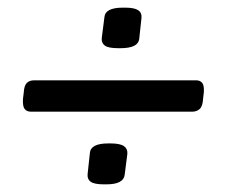

<svg xmlns="http://www.w3.org/2000/svg" viewBox="-20 -480 600 502"><path d="M289 -354Q264 -354 254.5 -360.5Q245 -367 246 -380L253 -435Q255 -460 301 -460H307Q331 -460 341 -453.5Q351 -447 350 -434L344 -378Q341 -354 295 -354ZM61 -188Q50 -188 44.5 -195Q39 -202 40 -221L42 -237Q43 -256 50 -263Q57 -270 69 -270H493Q503 -270 508.5 -263.5Q514 -257 513 -239L511 -222Q510 -202 502 -195Q494 -188 483 -188ZM252 2Q227 2 217.5 -4.5Q208 -11 209 -24L215 -80Q217 -105 263 -105H269Q294 -105 304 -98Q314 -91 313 -78L306 -23Q303 2 258 2Z"/></svg>

Font: Asap Medium
Style: Italic
Weight: 500
Italic angle: -6°
Designer: Pablo Cosgaya
Foundry: Omnibus-Type
Version: Version 3.001; ttfautohint (v1.8.3)